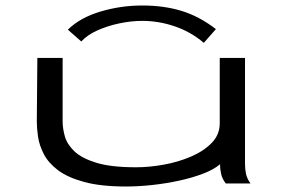

<svg xmlns="http://www.w3.org/2000/svg" viewBox="-20 -668 1040 699"><path d="M439 11Q347 11 286.5 -5.5Q226 -22 191 -48.5Q156 -75 139.5 -107Q123 -139 118.5 -170Q114 -201 114 -226L116 -457H208V-226Q208 -201 216 -172Q224 -143 250.5 -117.5Q277 -92 330.5 -75.5Q384 -59 475 -59Q523 -59 576 -68.5Q629 -78 675.5 -98Q722 -118 751 -148Q780 -178 780 -219V-457H872V-71Q872 -53 875.5 -35.5Q879 -18 892 0H802Q789 -17 785 -35Q781 -53 781 -70Q759 -51 720 -36Q681 -21 633 -10.5Q585 0 534.5 5.5Q484 11 439 11ZM276 -517 227 -560Q272 -604 346 -626Q420 -648 498 -648Q576 -648 640.5 -628.5Q705 -609 766 -562L722 -512Q675 -552 616.5 -572Q558 -592 498 -592Q458 -592 415 -583Q372 -574 335 -557.5Q298 -541 276 -517Z"/></svg>

Font: Inconsolata UltraExpanded
Style: Regular
Weight: 400
Width: 9
Monospace: yes
Designer: Raph Levien, Cyreal, Brenton Simpson
Foundry: Raph Levien, Cyreal, Google
Version: Version 3.000; ttfautohint (v1.8.2.53-6de2)